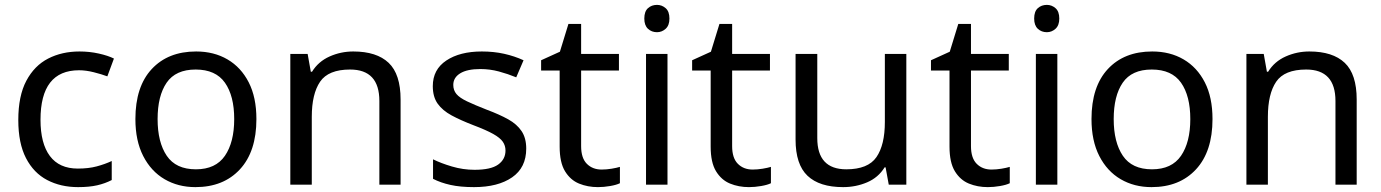

<svg xmlns="http://www.w3.org/2000/svg" viewBox="-20 -757 5662 787"><path d="M300 10Q229 10 173.5 -19Q118 -48 86.5 -109Q55 -170 55 -265Q55 -364 88 -426Q121 -488 177.5 -517Q234 -546 306 -546Q347 -546 385 -537.5Q423 -529 447 -517L420 -444Q396 -453 364 -461Q332 -469 304 -469Q146 -469 146 -266Q146 -169 184.5 -117.5Q223 -66 299 -66Q343 -66 376.5 -75Q410 -84 438 -97V-19Q411 -5 378.5 2.5Q346 10 300 10Z M1031 -269Q1031 -136 963.5 -63Q896 10 781 10Q710 10 654.5 -22.5Q599 -55 567 -117.5Q535 -180 535 -269Q535 -402 602 -474Q669 -546 784 -546Q857 -546 912.5 -513.5Q968 -481 999.5 -419.5Q1031 -358 1031 -269ZM626 -269Q626 -174 663.5 -118.5Q701 -63 783 -63Q864 -63 902 -118.5Q940 -174 940 -269Q940 -364 902 -418Q864 -472 782 -472Q700 -472 663 -418Q626 -364 626 -269Z M1428 -546Q1524 -546 1573 -499.5Q1622 -453 1622 -349V0H1535V-343Q1535 -472 1415 -472Q1326 -472 1292 -422Q1258 -372 1258 -278V0H1170V-536H1241L1254 -463H1259Q1285 -505 1331 -525.5Q1377 -546 1428 -546Z M2137 -148Q2137 -70 2079 -30Q2021 10 1923 10Q1867 10 1826.5 1Q1786 -8 1755 -24V-104Q1787 -88 1832.5 -74.5Q1878 -61 1925 -61Q1992 -61 2022 -82.5Q2052 -104 2052 -140Q2052 -160 2041 -176Q2030 -192 2001.5 -208Q1973 -224 1920 -244Q1868 -264 1831 -284Q1794 -304 1774 -332Q1754 -360 1754 -404Q1754 -472 1809.5 -509Q1865 -546 1955 -546Q2004 -546 2046.5 -536.5Q2089 -527 2126 -510L2096 -440Q2062 -454 2025 -464Q1988 -474 1949 -474Q1895 -474 1866.5 -456.5Q1838 -439 1838 -409Q1838 -387 1851 -371.5Q1864 -356 1894.5 -341.5Q1925 -327 1976 -307Q2027 -288 2063 -268Q2099 -248 2118 -219.5Q2137 -191 2137 -148Z M2446 -62Q2466 -62 2487 -65.5Q2508 -69 2521 -73V-6Q2507 1 2481 5.5Q2455 10 2431 10Q2389 10 2353.5 -4.5Q2318 -19 2296 -55Q2274 -91 2274 -156V-468H2198V-510L2275 -545L2310 -659H2362V-536H2517V-468H2362V-158Q2362 -109 2385.5 -85.5Q2409 -62 2446 -62Z M2673 -737Q2693 -737 2708.5 -723.5Q2724 -710 2724 -681Q2724 -653 2708.5 -639Q2693 -625 2673 -625Q2651 -625 2636 -639Q2621 -653 2621 -681Q2621 -710 2636 -723.5Q2651 -737 2673 -737ZM2716 -536V0H2628V-536Z M3065 -62Q3085 -62 3106 -65.5Q3127 -69 3140 -73V-6Q3126 1 3100 5.5Q3074 10 3050 10Q3008 10 2972.5 -4.5Q2937 -19 2915 -55Q2893 -91 2893 -156V-468H2817V-510L2894 -545L2929 -659H2981V-536H3136V-468H2981V-158Q2981 -109 3004.5 -85.5Q3028 -62 3065 -62Z M3695 -536V0H3623L3610 -71H3606Q3580 -29 3534 -9.5Q3488 10 3436 10Q3339 10 3290 -36.5Q3241 -83 3241 -185V-536H3330V-191Q3330 -63 3449 -63Q3538 -63 3572.5 -113Q3607 -163 3607 -257V-536Z M4044 -62Q4064 -62 4085 -65.5Q4106 -69 4119 -73V-6Q4105 1 4079 5.5Q4053 10 4029 10Q3987 10 3951.5 -4.5Q3916 -19 3894 -55Q3872 -91 3872 -156V-468H3796V-510L3873 -545L3908 -659H3960V-536H4115V-468H3960V-158Q3960 -109 3983.5 -85.5Q4007 -62 4044 -62Z M4271 -737Q4291 -737 4306.5 -723.5Q4322 -710 4322 -681Q4322 -653 4306.5 -639Q4291 -625 4271 -625Q4249 -625 4234 -639Q4219 -653 4219 -681Q4219 -710 4234 -723.5Q4249 -737 4271 -737ZM4314 -536V0H4226V-536Z M4950 -269Q4950 -136 4882.5 -63Q4815 10 4700 10Q4629 10 4573.5 -22.5Q4518 -55 4486 -117.5Q4454 -180 4454 -269Q4454 -402 4521 -474Q4588 -546 4703 -546Q4776 -546 4831.5 -513.5Q4887 -481 4918.5 -419.5Q4950 -358 4950 -269ZM4545 -269Q4545 -174 4582.5 -118.5Q4620 -63 4702 -63Q4783 -63 4821 -118.5Q4859 -174 4859 -269Q4859 -364 4821 -418Q4783 -472 4701 -472Q4619 -472 4582 -418Q4545 -364 4545 -269Z M5347 -546Q5443 -546 5492 -499.5Q5541 -453 5541 -349V0H5454V-343Q5454 -472 5334 -472Q5245 -472 5211 -422Q5177 -372 5177 -278V0H5089V-536H5160L5173 -463H5178Q5204 -505 5250 -525.5Q5296 -546 5347 -546Z"/></svg>

Font: Noto Sans Old Turkic
Style: Regular
Weight: 400
Designer: Monotype Design Team
Foundry: Monotype Imaging Inc.
Version: Version 2.003; ttfautohint (v1.8.4.7-5d5b)